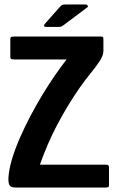

<svg xmlns="http://www.w3.org/2000/svg" viewBox="-20 -836 516 856"><path d="M430 -673Q437 -673 439 -671Q441 -669 441 -659V-608Q441 -589 424 -563Q407 -537 382 -507Q359 -479 334 -443Q309 -407 284 -366Q259 -325 235.5 -280.5Q212 -236 192.5 -190.5Q173 -145 158 -102H449Q460 -102 463 -99Q466 -96 466 -89V-12Q466 -4 463 -2Q460 0 450 0H48Q26 0 21 -13Q16 -26 18 -49Q21 -86 34.5 -130Q48 -174 69 -222Q90 -270 115.5 -318.5Q141 -367 168.5 -412.5Q196 -458 224 -498.5Q252 -539 277 -571H44Q31 -571 28.5 -574Q26 -577 26 -583V-661Q26 -668 28.5 -670.5Q31 -673 43 -673ZM244 -716H184Q177 -716 176.5 -721Q176 -726 182 -732L246 -804Q252 -811 256 -813.5Q260 -816 270 -816H363Q368 -816 371 -811Q374 -806 369 -803L269 -728Q261 -722 256 -719Q251 -716 244 -716Z"/></svg>

Font: Glory Thin
Style: Bold
Weight: 700
Version: Version 1.011